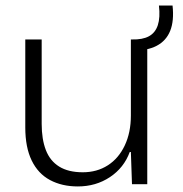

<svg xmlns="http://www.w3.org/2000/svg" viewBox="-20 -663 659 691"><path d="M260 8Q203 8 160 -15Q117 -38 94 -85.5Q71 -133 71 -204V-521H130V-217Q130 -162 145 -123Q160 -84 193 -63.5Q226 -43 278 -43Q329 -43 368 -68Q407 -93 429 -139.5Q451 -186 451 -247V-521H510V0H455L451 -116H447Q426 -59 375.5 -25.5Q325 8 260 8ZM455 -481V-521Q493 -520 516 -532.5Q539 -545 548 -572.5Q557 -600 552 -643H601Q607 -588 592.5 -552Q578 -516 543.5 -498Q509 -480 455 -481Z"/></svg>

Font: Mona Sans Light
Style: Regular
Weight: 300
Designer: Deni Anggara
Foundry: GitHub
Version: Version 2.000